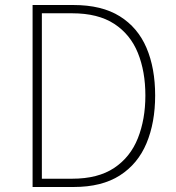

<svg xmlns="http://www.w3.org/2000/svg" viewBox="-20 -746 701 766"><path d="M110 0V-726H273Q386 -726 458 -681Q530 -636 564.5 -555Q599 -474 599 -365Q599 -257 564.5 -174.5Q530 -92 458 -46Q386 0 274 0ZM147 -33H268Q371 -33 435.5 -76Q500 -119 530 -194.5Q560 -270 560 -365Q560 -461 530 -535Q500 -609 435.5 -651Q371 -693 268 -693H147Z"/></svg>

Font: Noto Sans KR Thin
Style: Regular
Weight: 100
Designer: Ryoko NISHIZUKA 西塚涼子 (kana, bopomofo & ideographs); Paul D. Hunt (Latin, Greek & Cyrillic); Sandoll Communications 산돌커뮤니
Foundry: Adobe
Version: Version 2.004-H2;hotconv 1.0.118;makeotfexe 2.5.65603